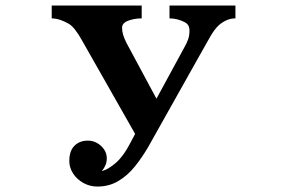

<svg xmlns="http://www.w3.org/2000/svg" viewBox="-20 -560 1040 698"><path d="M168 -540H495.1V-493.2Q479.5 -493.2 466.6 -490.5Q453.6 -487.8 443.8 -483.9Q435.1 -480.5 429.4 -474.4Q423.8 -468.3 423.8 -459Q423.8 -445.3 428 -432.4Q432.1 -419.4 439.9 -403.8L548.8 -201.2L649.9 -387.2Q659.7 -404.3 664.3 -418Q668.9 -431.6 668.9 -449.2Q668.9 -469.2 653.8 -478Q642.1 -484.9 627 -489Q611.8 -493.2 596.2 -493.2V-540H835.9V-493.2Q817.4 -493.2 801.3 -485.4Q785.2 -477.5 773.9 -466.8Q759.8 -453.6 743.7 -425.8Q727.5 -397.9 702.1 -352.1L520 -27.8Q497.6 11.2 470.7 44.7Q443.8 78.1 410.2 98.1Q376.5 118.2 334 118.2Q306.6 118.2 283.2 105.2Q259.8 92.3 245.8 70.8Q231.9 49.3 231.9 24.9Q231.9 -6.8 246.1 -24.9Q254.9 -36.1 268.3 -42.5Q281.7 -48.8 299.8 -48.8Q316.9 -48.8 332.5 -40.3Q348.1 -31.7 358.2 -17.1Q368.2 -2.4 368.2 15.1Q368.2 29.3 363.5 40.3Q358.9 51.3 350.1 62Q372.6 56.6 400.4 32.7Q428.2 8.8 452.1 -37.1L471.2 -73.2L275.9 -417Q265.6 -435.5 253.4 -451.4Q241.2 -467.3 229 -474.1Q216.3 -481.4 200.7 -487.1Q185.1 -492.7 168 -493.2Z"/></svg>

Font: BIZ UDMincho
Style: Bold
Weight: 700
Monospace: yes
Designer: TypeBank Co., Ltd.
Foundry: Morisawa Inc.
Version: Version 1.06